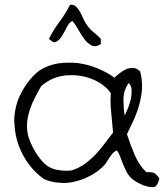

<svg xmlns="http://www.w3.org/2000/svg" viewBox="-20 -776 702 810"><path d="M652.3 -23.4Q649.4 -11.7 645.5 -2Q641.6 7.8 632.8 11.7Q627.9 13.7 621.1 13.7Q616.2 13.7 611.3 12.7Q597.7 10.7 583 4.9Q568.4 -1 555.2 -8.8Q542 -16.6 535.2 -23.4Q521.5 -36.1 513.2 -52.7Q504.9 -69.3 498 -86.4Q491.2 -103.5 485.8 -118.2Q480.5 -132.8 472.7 -141.6Q461.9 -136.7 455.1 -128.9Q448.2 -121.1 441.9 -111.3Q435.5 -101.6 429.2 -91.3Q422.9 -81.1 414.1 -73.2Q393.6 -52.7 364.7 -36.6Q335.9 -20.5 302.7 -11.7Q274.4 -3.9 244.1 -3.9Q239.3 -3.9 234.4 -4.9Q199.2 -5.9 166 -20.5Q131.8 -43.9 104 -80.1Q76.2 -116.2 59.6 -160.2Q43 -204.1 41 -253.9Q40 -259.8 40 -265.6Q40 -308.6 55.7 -353.5Q61.5 -369.1 71.8 -388.2Q82 -407.2 94.7 -424.8Q107.4 -442.4 121.6 -457Q135.7 -471.7 149.4 -480.5Q184.6 -502 226.6 -508.8Q249 -511.7 271.5 -511.7Q290 -511.7 309.6 -509.8Q351.6 -503.9 391.1 -487.8Q430.7 -471.7 462.9 -448.2Q471.7 -457 484.9 -467.3Q498 -477.5 512.7 -484.4Q525.4 -489.3 538.1 -489.3H543Q557.6 -488.3 571.3 -474.6Q579.1 -444.3 579.1 -415V-400.4Q576.2 -364.3 566.4 -330.6Q556.6 -296.9 542.5 -266.6Q528.3 -236.3 515.6 -210Q530.3 -164.1 548.3 -122.1Q566.4 -80.1 596.7 -49.8H607.4Q623 -49.8 630.9 -45.9Q641.6 -39.1 652.3 -23.4ZM522.5 -425.8Q502.9 -397.5 501 -363.3V-347.7Q501 -320.3 505.9 -288.1Q511.7 -299.8 519.5 -318.8Q527.3 -337.9 532.2 -358.4Q535.2 -375 535.2 -390.6V-397.5Q534.2 -415 522.5 -425.8ZM457 -216.8Q453.1 -256.8 449.2 -300.8Q446.3 -326.2 446.3 -350.6Q446.3 -367.2 447.3 -382.8Q434.6 -402.3 413.1 -418Q391.6 -433.6 366.2 -443.4Q340.8 -453.1 312.5 -457Q295.9 -459 281.2 -459Q269.5 -459 257.8 -458Q223.6 -454.1 198.2 -441.9Q172.9 -429.7 153.3 -412.1Q142.6 -392.6 129.9 -369.1Q117.2 -345.7 107.9 -319.3Q98.6 -293 94.7 -264.6Q93.8 -253.9 93.8 -244.1Q93.8 -225.6 97.7 -207Q101.6 -191.4 109.9 -172.4Q118.2 -153.3 129.4 -134.8Q140.6 -116.2 153.8 -100.6Q167 -85 179.7 -76.2Q199.2 -62.5 225.6 -58.6Q242.2 -55.7 260.7 -55.7Q270.5 -55.7 280.3 -56.6Q312.5 -66.4 336.9 -84Q361.3 -101.6 381.8 -123Q402.3 -144.5 420.4 -168.9Q438.5 -193.4 457 -216.8ZM405.3 -589.8Q390.6 -581.1 378.9 -581.1Q372.1 -581.1 365.2 -585Q348.6 -593.8 335 -612.3Q321.3 -630.9 309.6 -652.3Q297.9 -673.8 285.2 -687.5Q271.5 -680.7 261.7 -661.1Q252 -641.6 241.7 -624.5Q231.4 -607.4 218.8 -600.6Q214.8 -597.7 210.9 -597.7Q201.2 -597.7 186.5 -612.3Q206.1 -651.4 231 -684.1Q255.9 -716.8 275.4 -755.9H280.3Q292 -755.9 299.8 -749Q309.6 -740.2 316.9 -727.1Q324.2 -713.9 330.6 -699.2Q336.9 -684.6 343.8 -674.8Q359.4 -651.4 375.5 -639.2Q391.6 -627 405.3 -612.3Z"/></svg>

Font: Crafty Girls
Style: Regular
Weight: 400
Designer: Crystal Kluge
Foundry: Font Diner, Inc DBA Tart Workshop
Version: Version 1.001